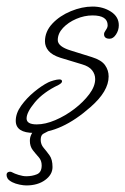

<svg xmlns="http://www.w3.org/2000/svg" viewBox="-24 -372 382 585"><path d="M80 33Q24 33 24 -4Q24 -27 40.5 -50Q57 -73 80 -92Q103 -111 123 -121Q129 -124 139.5 -127Q150 -130 157 -130Q165 -130 165 -124Q165 -119 154 -113Q108 -91 82.5 -60.5Q57 -30 57 -11Q57 7 88 7Q114 7 144.5 -6Q175 -19 202.5 -40Q230 -61 248 -85Q266 -109 266 -131Q266 -146 256.5 -158Q247 -170 226 -176L160 -196Q135 -204 124 -217Q113 -230 113 -246Q113 -276 135.5 -300Q158 -324 192 -338Q226 -352 258 -352Q290 -352 314 -336.5Q338 -321 338 -295Q338 -280 329.5 -267Q321 -254 310 -254Q293 -254 293 -268Q293 -273 298.5 -280.5Q304 -288 304 -295Q304 -325 258 -325Q233 -325 208.5 -314.5Q184 -304 168 -287Q152 -270 152 -250Q152 -230 192 -218L256 -198Q285 -189 296 -173.5Q307 -158 307 -139Q307 -94 252 -46Q163 33 80 33ZM56 193Q48 193 35.5 190.5Q23 188 13 183Q2 177 -1 171.5Q-4 166 -4 161Q-4 154 2 152Q8 150 13 153Q20 157 33 161Q46 165 56 165Q74 165 88.5 159Q103 153 103 132Q103 117 94 107Q85 97 76 85.5Q67 74 67 57Q67 37 83.5 22Q100 7 121 7Q126 7 129 10.5Q132 14 132 18Q132 24 128 25Q116 31 108 35.5Q100 40 100 54Q100 68 109 78.5Q118 89 127 101.5Q136 114 136 137Q136 160 113.5 176.5Q91 193 56 193Z"/></svg>

Font: Oooh Baby
Style: Regular
Weight: 400
Designer: Robert E. Leuschke
Foundry: Robert E. Leuschke
Version: Version 1.011; ttfautohint (v1.8.3)